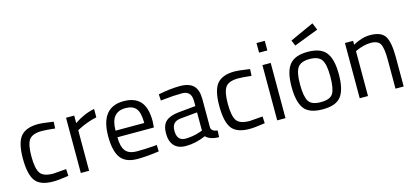

<svg xmlns="http://www.w3.org/2000/svg" viewBox="-62 -1204 3622 1679"><g transform="rotate(-15 1749.0 -365.0)"><path d="M259 -510Q292 -510 371 -498L395 -495L392 -434Q312 -443 274 -443Q189 -443 158.5 -402.5Q128 -362 128 -252.5Q128 -143 156.5 -100Q185 -57 275 -57L393 -66L396 -4Q303 10 257 10Q140 10 95.5 -50Q51 -110 51 -252.5Q51 -395 99 -452.5Q147 -510 259 -510Z M508 0V-500H582V-432Q669 -492 765 -511V-435Q723 -427 677.5 -410Q632 -393 608 -380L583 -367V0Z M1184 -62 1213 -65 1215 -6Q1101 10 1020 10Q912 10 867 -52.5Q822 -115 822 -247Q822 -510 1031 -510Q1132 -510 1182 -453.5Q1232 -397 1232 -276L1228 -219H898Q898 -136 928 -96Q958 -56 1032.5 -56Q1107 -56 1184 -62ZM1157 -279Q1157 -371 1127.5 -409Q1098 -447 1031.5 -447Q965 -447 931.5 -407Q898 -367 897 -279Z M1702 -349V-93Q1705 -56 1760 -49L1757 10Q1678 10 1638 -30Q1548 10 1458 10Q1389 10 1353 -29Q1317 -68 1317 -141Q1317 -214 1354 -248.5Q1391 -283 1470 -291L1627 -306V-349Q1627 -400 1605 -422Q1583 -444 1545 -444Q1465 -444 1379 -434L1348 -431L1345 -488Q1455 -510 1540 -510Q1625 -510 1663.5 -471Q1702 -432 1702 -349ZM1394 -145Q1394 -53 1470 -53Q1538 -53 1604 -76L1627 -84V-249L1479 -235Q1434 -231 1414 -209Q1394 -187 1394 -145Z M2037 -510Q2070 -510 2149 -498L2173 -495L2170 -434Q2090 -443 2052 -443Q1967 -443 1936.5 -402.5Q1906 -362 1906 -252.5Q1906 -143 1934.5 -100Q1963 -57 2053 -57L2171 -66L2174 -4Q2081 10 2035 10Q1918 10 1873.5 -50Q1829 -110 1829 -252.5Q1829 -395 1877 -452.5Q1925 -510 2037 -510Z M2286 0V-500H2361V0ZM2286 -613V-700H2361V-613Z M2697.5 -510Q2814 -510 2862.5 -449Q2911 -388 2911 -251Q2911 -114 2865 -52Q2819 10 2697 10Q2575 10 2529 -52Q2483 -114 2483 -251Q2483 -388 2532 -449Q2581 -510 2697.5 -510ZM2697.5 -55Q2782 -55 2808 -98.5Q2834 -142 2834 -252Q2834 -362 2805 -403.5Q2776 -445 2697.5 -445Q2619 -445 2589.5 -403.5Q2560 -362 2560 -252.5Q2560 -143 2586.5 -99Q2613 -55 2697.5 -55ZM2587 -642 2803 -740 2829 -676 2608 -591Z M3108 0H3033V-500H3107V-465Q3188 -510 3262 -510Q3362 -510 3396.5 -456Q3431 -402 3431 -264V0H3357V-262Q3357 -366 3336.5 -404.5Q3316 -443 3249 -443Q3217 -443 3181.5 -433.5Q3146 -424 3127 -415L3108 -406Z"/></g></svg>

Font: Titillium Web
Style: Regular
Weight: 400
Version: Version 1.002;PS 57.000;hotconv 1.0.70;makeotf.lib2.5.55311